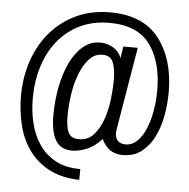

<svg xmlns="http://www.w3.org/2000/svg" viewBox="-58 -763 960 974"><g transform="rotate(5 422.5 -276.0)"><path d="M545.2 -538.6 535.6 -477.8Q530.6 -494.4 520.2 -507.3Q509.8 -520.2 495.3 -529.3Q480.8 -538.4 463.5 -543.5Q446.2 -548.6 427.4 -548.6Q377.2 -548.6 338.4 -515.2Q299.6 -481.8 274 -426.9Q248.4 -372 235.2 -302.4Q222 -232.8 222 -159.8Q222 -77.2 247.6 -33.6Q273.2 10 332.2 10Q364.2 10 403.8 -5.2Q443.4 -20.4 482 -62Q499.2 -26 525.1 -8Q551 10 590.2 10Q646.4 10 685.4 -20.6Q724.4 -51.2 748.6 -99.4Q772.8 -147.6 783.8 -207.7Q794.8 -267.8 794.8 -327.6Q794.8 -494.8 713.7 -600.2Q632.6 -705.6 464 -705.6Q367.2 -705.6 290.6 -669.1Q214 -632.6 160.5 -569.9Q107 -507.2 78.4 -423.3Q49.8 -339.4 49.8 -244.4Q49.8 -169.4 66.5 -99Q83.2 -28.6 121.8 26.9Q160.4 82.4 224.2 117.3Q288 152.2 381.4 154.6L382 99.8Q306.8 99.8 255.1 71.5Q203.4 43.2 171.3 -4.1Q139.2 -51.4 124.8 -112.1Q110.4 -172.8 110.4 -236.8Q110.4 -323.2 134 -399Q157.6 -474.8 202.8 -531Q248 -587.2 314.1 -619.7Q380.2 -652.2 465.2 -652.2Q607.8 -652.2 671.9 -564.9Q736 -477.6 736 -333.6Q736 -278.2 726.9 -226.5Q717.8 -174.8 700.5 -134.2Q683.2 -93.6 657.9 -69.3Q632.6 -45 599.4 -45Q574.6 -45 560.5 -58.6Q546.4 -72.2 546.4 -98.6Q546.4 -103 546.8 -108.2Q547.2 -113.4 548.4 -119.2L618.8 -538.6ZM361.4 -50.6Q321.4 -50.6 307.7 -78.7Q294 -106.8 294 -163.4Q294 -217.4 302.8 -275Q311.6 -332.6 330 -379.8Q348.4 -427 376.6 -457.5Q404.8 -488 443.8 -488Q484.4 -488 498.2 -455Q512 -422 512 -363.6Q512 -322.8 505.9 -268.9Q499.8 -215 483.3 -166.6Q466.8 -118.2 437.4 -84.4Q408 -50.6 361.4 -50.6Z"/></g></svg>

Font: Secuela Light
Style: Regular
Weight: 300
Designer: Fernando Haro
Foundry: deFharo
Version: Version 1.708